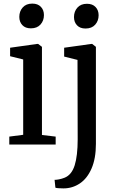

<svg xmlns="http://www.w3.org/2000/svg" viewBox="-20 -801 648 1064"><path d="M31.5 -44 108.5 -54V-471.5L36 -489.5V-536.5L185 -557.5H191.5L212.5 -541.5V-53L288.5 -44V0H31.5ZM150.5 -644Q120.5 -644 103.8 -661.8Q87 -679.5 87 -707.5Q87 -738.5 106 -759.8Q125 -781 158.5 -781H159.5Q189.5 -781 206.5 -763.2Q223.5 -745.5 223.5 -717.5Q223.5 -686.5 204.5 -665.2Q185.5 -644 151.5 -644ZM335.5 -487.5V-536.5L485.5 -557.5H491L511.5 -541.5V-3.5Q511.5 77 487.5 132.5Q463.5 188 422.5 215.5Q381.5 243 331.5 243Q318.5 243 304.5 242Q290.5 241 287 239L282.5 195.5Q291 196 306.8 193Q322.5 190 337.5 184Q377 168.5 393.8 115.2Q410.5 62 410.5 -29L409.5 -469ZM453.5 -643Q423.5 -643 406.8 -660.8Q390 -678.5 390 -706.5Q390 -737.5 409 -758.8Q428 -780 461.5 -780H462.5Q492.5 -780 509.5 -762.2Q526.5 -744.5 526.5 -716.5Q526.5 -685.5 507.5 -664.2Q488.5 -643 454.5 -643Z"/></svg>

Font: Merriweather 12pt
Style: Regular
Weight: 400
Designer: Eben Sorkin
Foundry: Eben Sorkin
Version: Version 2.100